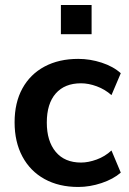

<svg xmlns="http://www.w3.org/2000/svg" viewBox="-20 -733 512 763"><path d="M291 10Q214 10 157 -21.5Q100 -53 69 -111Q38 -169 38 -247Q38 -325 69 -381.5Q100 -438 157 -468.5Q214 -499 291 -499Q338 -499 384 -484Q430 -469 460 -442L423 -355Q397 -378 364.5 -390Q332 -402 302 -402Q237 -402 201.5 -361.5Q166 -321 166 -246Q166 -172 201.5 -129.5Q237 -87 302 -87Q331 -87 364 -99Q397 -111 423 -135L460 -47Q430 -21 383.5 -5.5Q337 10 291 10ZM222 -597V-713H344V-597Z"/></svg>

Font: Nunito Sans 12pt ExtraLight 12pt
Style: Bold
Weight: 700
Version: Version 3.101;gftools[0.9.27]